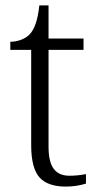

<svg xmlns="http://www.w3.org/2000/svg" viewBox="-20 -678 362 708"><path d="M95 -143V-494H18V-524Q38 -524 57 -531Q76 -538 89 -551Q117 -580 125 -658H159V-536H288V-494H159V-137Q159 -81 178 -55.5Q197 -30 236 -30Q266 -30 297 -36V-1Q262 10 223 10Q155 10 125 -24.5Q95 -59 95 -143Z"/></svg>

Font: Noto Serif Light
Style: Regular
Weight: 300
Designer: Monotype Design Team
Foundry: Monotype Imaging Inc.
Version: Version 1.001